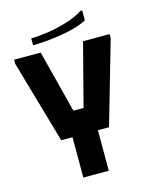

<svg xmlns="http://www.w3.org/2000/svg" viewBox="-127 -940 796 1020"><g transform="rotate(-15 271.5 -430.0)"><path d="M9 -700H155L243 -357H299L388 -700H534V-677L403 -223H342V0H202V-222H140L9 -677ZM418 -860 426 -858V-805Q397 -789 357 -778Q317 -767 273.5 -760.5Q230 -754 191.5 -751Q153 -748 126 -748V-786Q162 -786 215 -793.5Q268 -801 322.5 -817.5Q377 -834 418 -860Z"/></g></svg>

Font: Phudu SemiBold
Style: Regular
Weight: 600
Version: Version 1.005;gftools[0.9.23]